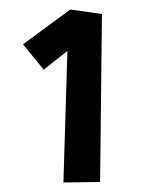

<svg xmlns="http://www.w3.org/2000/svg" viewBox="-20 -700 302 399"><path d="M191.9 -670.9 188 -321.8 111.8 -320.8 120.1 -594.2 70.8 -555.2 27.8 -607.9 126 -680.2Z"/></svg>

Font: McLaren
Style: Regular
Weight: 400
Designer: Astigmatic (AOETI)
Foundry: Astigmatic (AOETI)
Version: Version 1.000